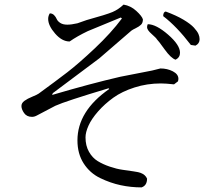

<svg xmlns="http://www.w3.org/2000/svg" viewBox="-20 -771 960 833"><path d="M699 -721Q745 -704 776 -685.5Q807 -667 821.5 -651Q836 -635 841 -623.5Q846 -612 846 -601Q846 -582 828 -573L808 -576Q747 -656 688 -701Q688 -719 699 -721ZM621 -666Q657 -666 709 -621Q761 -576 761 -542Q761 -522 742 -512Q722 -518 694 -557Q666 -596 661 -600Q658 -606 638 -623.5Q618 -641 618 -653Q618 -659 621 -666ZM516 -751Q547 -746 571.5 -723.5Q596 -701 600 -687Q600 -672 592 -664Q584 -656 569.5 -649Q555 -642 550 -638L411 -518L212 -369Q208 -367 206 -359Q372 -408 502 -438L640 -465L676 -474Q706 -474 730 -461.5Q754 -449 754 -429Q754 -424 752 -418L735 -405Q699 -409 678 -409Q618 -409 563.5 -391.5Q509 -374 471.5 -347Q434 -320 405.5 -287.5Q377 -255 364 -226Q351 -197 351 -175Q351 -139 366 -112.5Q381 -86 404 -72Q427 -58 456.5 -48Q486 -38 511 -34.5Q536 -31 559.5 -27.5Q583 -24 590 -21Q611 -13 618 4Q618 34 594 42Q548 42 503.5 32.5Q459 23 414.5 1.5Q370 -20 343 -62Q316 -104 316 -162Q316 -289 454 -385L451 -388Q264 -332 220 -312L142 -271Q130 -264 119 -264Q96 -264 84.5 -280.5Q73 -297 73 -311Q73 -324 86 -333.5Q99 -343 120 -351.5Q141 -360 148 -365Q222 -419 271.5 -457Q321 -495 391.5 -561.5Q462 -628 509 -691L504 -695L361 -636Q315 -614 282 -591Q249 -591 219 -625.5Q189 -660 189 -689Q189 -702 196 -713Q207 -713 214.5 -705.5Q222 -698 226 -688.5Q230 -679 241.5 -671.5Q253 -664 272 -664Q290 -664 316 -670L356 -684Q443 -708 468.5 -719Q494 -730 516 -751Z"/></svg>

Font: cwTeXMing
Style: Medium
Weight: 500
Version: Version 1.17